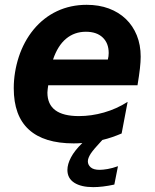

<svg xmlns="http://www.w3.org/2000/svg" viewBox="-20 -581 642 797"><path d="M180.2 -227.1Q178.7 -218.8 178 -211.4Q177.2 -204.1 176.8 -196.8Q176.8 -99.1 307.6 -99.1Q359.4 -99.1 411.6 -114Q463.9 -128.9 509.8 -158.2L484.9 -26.9Q465.3 -18.6 445.3 -11.7Q425.3 -4.9 404.8 0Q368.2 39.1 356.4 57.1Q350.6 66.4 347.7 74Q344.7 81.5 344.7 88.9Q344.7 103 356.4 113.5Q368.2 124 393.6 124Q406.7 124 426.8 120.6Q446.8 117.2 469.7 108.9L454.6 185.1Q430.7 190.4 408.2 193.1Q385.7 195.8 367.2 195.8Q316.9 195.8 288.3 177.5Q259.8 159.2 259.8 124.5Q259.8 100.6 274.7 72.3Q289.6 43.9 321.8 12.7Q304.2 14.2 286.1 14.2Q162.6 14.2 99.9 -43Q37.1 -100.1 37.1 -214.8Q37.1 -248 42.5 -281Q47.9 -314 58.1 -345.2Q68.4 -376.5 83.7 -405Q99.1 -433.6 119.1 -458Q160.6 -508.3 216.8 -534.7Q272.9 -561 339.8 -561Q390.6 -561 431.9 -545.7Q473.1 -530.3 502.4 -502.2Q531.7 -474.1 547.9 -434.3Q564 -394.5 564 -345.7Q564 -325.2 560.8 -296.6Q557.6 -268.1 550.8 -227.1ZM336.4 -449.2Q289.1 -449.2 254.4 -420.4Q219.7 -391.6 200.2 -334H427.7Q431.2 -347.2 431.2 -360.8Q431.2 -401.9 406.2 -425.5Q381.3 -449.2 336.4 -449.2Z"/></svg>

Font: Hack
Style: Bold Italic
Weight: 700
Italic angle: -11°
Monospace: yes
Designer: Christopher Simpkins
Foundry: Christopher Simpkins
Version: Version 2.017; ttfautohint (v1.4.1) -l 4 -r 80 -G 350 -x 0 -